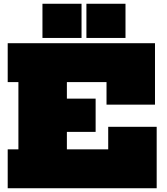

<svg xmlns="http://www.w3.org/2000/svg" viewBox="-20 -1002 887 1022"><path d="M489 -477V-300H205V-477ZM556 -327H814V0H21V-207H78V-565H21V-772H805V-445H547V-565H336V-207H556ZM206 -982H414V-800H206ZM440 -982H648V-800H440Z"/></svg>

Font: Hepta Slab Black
Style: Regular
Weight: 900
Designer: Michael LaGattuta
Foundry: Michael LaGattuta
Version: Version 1.102